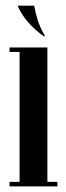

<svg xmlns="http://www.w3.org/2000/svg" viewBox="-20 -664 235 684"><path d="M49.8 -495H148.8V0H49.8ZM148.8 0V-16H184.5V0ZM14 0V-16H49.8V0ZM14 -479V-495H49.8V-479ZM135.5 -535Q107.2 -555 82.5 -582.2Q57.8 -609.5 42.5 -643.8H101.8Q106.8 -616.5 114.5 -591.9Q122.2 -567.2 140.5 -535Z"/></svg>

Font: Emberly Black
Style: Regular
Weight: 900
Designer: Rajesh Rajput
Foundry: Rajesh Rajput
Version: Version 1.000